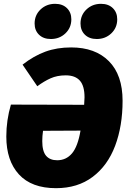

<svg xmlns="http://www.w3.org/2000/svg" viewBox="-20 -964 663 1004"><path d="M621 -437Q621 -305 582 -201.5Q543 -98 464.5 -39Q386 20 273 20Q145 20 79 -52Q13 -124 13 -250Q13 -335 37 -417L420 -416Q422 -444 422 -455Q422 -515 397.5 -542.5Q373 -570 324 -570Q279 -570 244.5 -554.5Q210 -539 175 -513L98 -626Q157 -672 217.5 -694Q278 -716 352 -716Q478 -716 549.5 -644Q621 -572 621 -437ZM401 -281 205 -280Q201 -253 201 -226Q201 -173 221 -149.5Q241 -126 279 -126Q326 -126 356.5 -162Q387 -198 401 -281ZM161 -841Q161 -885 192 -914.5Q223 -944 268 -944Q307 -944 330 -921.5Q353 -899 353 -863Q353 -819 322 -789.5Q291 -760 246 -760Q207 -760 184 -782.5Q161 -805 161 -841ZM401 -841Q401 -885 432 -914.5Q463 -944 508 -944Q547 -944 570 -921.5Q593 -899 593 -863Q593 -819 562 -789.5Q531 -760 486 -760Q447 -760 424 -782.5Q401 -805 401 -841Z"/></svg>

Font: Fira Sans Black
Style: Italic
Weight: 900
Italic angle: -8°
Designer: Carrois Corporate & Edenspiekermann AG
Foundry: Carrois Corporate GbR & Edenspiekermann AG
Version: Version 4.203